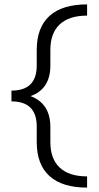

<svg xmlns="http://www.w3.org/2000/svg" viewBox="-20 -731 449 873"><path d="M119 -294Q209 -260 209 -154V-85Q209 -9 251.5 31Q294 71 376 71V122Q263 122 205 69.5Q147 17 147 -85V-156Q147 -270 32 -270V-319Q147 -319 147 -433V-504Q147 -606 205 -658.5Q263 -711 376 -711V-660Q294 -660 251.5 -620Q209 -580 209 -504V-433Q209 -326 119 -294Z"/></svg>

Font: Ysabeau Infant
Style: Regular
Weight: 400
Designer: Christian Thalmann (Catharsis Fonts)
Version: Version 0.003